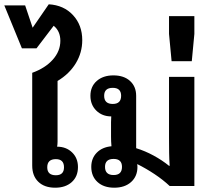

<svg xmlns="http://www.w3.org/2000/svg" viewBox="-51 -866 1001 894"><path d="M206 8Q156 8 127.5 -19.5Q99 -47 99 -95V-527Q160 -549 195 -588.5Q230 -628 230 -676Q230 -721 199 -746L119 -641H51L-31 -841H66L101 -737L176 -846Q246 -842 289 -795.5Q332 -749 332 -679Q332 -621 302 -571.5Q272 -522 217 -489V-206Q217 -194 215 -183Q257 -183 284.5 -156.5Q312 -130 312 -88Q312 -44 283 -18Q254 8 206 8ZM209 -50Q247 -50 247 -87Q247 -125 209 -125Q169 -125 169 -87Q169 -50 209 -50Z M481 8Q432 8 403 -18.5Q374 -45 374 -89Q374 -129 399.5 -155Q425 -181 468 -185Q466 -206 466 -229V-297Q466 -313 467 -324Q425 -324 397.5 -351Q370 -378 370 -420Q370 -463 399.5 -489Q429 -515 477 -515Q526 -515 554.5 -489Q583 -463 583 -420V-176Q625 -163 664.5 -141.5Q704 -120 736 -94H739Q737 -124 736.5 -153.5Q736 -183 736 -225V-508H854V0H739Q708 -29 669 -55Q630 -81 588 -102Q589 -96 589 -89Q589 -45 559.5 -18.5Q530 8 481 8ZM474 -382Q513 -382 513 -420Q513 -457 474 -457Q434 -457 434 -420Q434 -382 474 -382ZM478 -51Q517 -51 517 -89Q517 -126 478 -126Q438 -126 438 -89Q438 -51 478 -51Z M748 -581 736 -708V-791H854V-708L842 -581Z"/></svg>

Font: Noto Sans Thai Looped UI Medium
Style: Regular
Weight: 500
Designer: Cadson Demak Team
Foundry: Cadson Demak Co., Ltd.
Version: Version 1.000; ttfautohint (v1.8.4.7-5d5b)